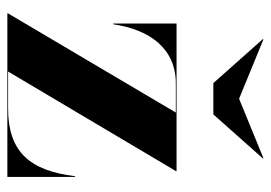

<svg xmlns="http://www.w3.org/2000/svg" viewBox="-127 -609 736 522"><g transform="rotate(90 241.0 -348.0)"><path d="M248.5 -630 87.5 -696 86 -695 206 -560H291L411 -695L409.5 -696ZM207 -458H286L16.5 -2V0H461V-184H459C444 -60 392 -2 275 -2H174.5L445 -458V-460H44V-288H46C61 -389 113 -458 207 -458Z"/></g></svg>

Font: Bodoni* 96pt
Style: Bold
Weight: 700
Version: Version 2.3